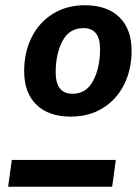

<svg xmlns="http://www.w3.org/2000/svg" viewBox="-20 -711 532 731"><path d="M481 -518Q481 -446 452.5 -389Q424 -332 371.5 -299.5Q319 -267 250 -267Q165 -267 118.5 -312.5Q72 -358 72 -440Q72 -512 100.5 -569Q129 -626 181.5 -658.5Q234 -691 303 -691Q388 -691 434.5 -645.5Q481 -600 481 -518ZM192 -436Q192 -354 256 -354Q309 -354 335 -404Q361 -454 361 -524Q361 -604 298 -604Q244 -604 218 -555Q192 -506 192 -436ZM25 -102H421L407 0H11Z"/></svg>

Font: FiraGO Medium
Style: Italic
Weight: 500
Italic angle: -8°
Designer: bBox Type GmbH
Foundry: bBox Type GmbH
Version: Version 1.001